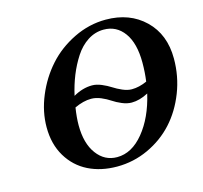

<svg xmlns="http://www.w3.org/2000/svg" viewBox="-98 -766 934 885"><g transform="rotate(-15 368.5 -324.0)"><path d="M240.2 -303.2Q232.9 -256.8 232.9 -220.2Q232.9 -133.3 270.3 -82.8Q307.6 -32.2 367.2 -32.2Q437.5 -32.2 494.1 -101.3Q550.8 -170.4 576.2 -279.8Q534.7 -257.8 497.1 -257.8Q475.1 -257.8 450.9 -268.1Q426.8 -278.3 408.7 -290.5Q390.6 -302.7 366.5 -313Q342.3 -323.2 319.8 -323.2Q282.7 -323.2 240.2 -303.2ZM585.9 -334Q591.8 -377.4 591.8 -422.9Q591.8 -515.6 555.4 -565.9Q519 -616.2 458 -616.2Q417 -616.2 381.8 -593.5Q346.7 -570.8 321.5 -532Q296.4 -493.2 278.8 -449.5Q261.2 -405.8 250 -356Q294.9 -381.8 339.8 -381.8Q360.8 -381.8 385 -371.6Q409.2 -361.3 427.5 -349.4Q445.8 -337.4 469.5 -327.1Q493.2 -316.9 513.2 -316.9Q548.3 -316.9 585.9 -334ZM87.9 -249Q87.9 -323.2 118.7 -397.2Q149.4 -471.2 200.9 -528.8Q252.4 -586.4 325.9 -622.3Q399.4 -658.2 479 -658.2Q592.8 -658.2 664.8 -588.6Q736.8 -519 736.8 -403.8Q736.8 -319.3 707 -242.9Q677.2 -166.5 626.7 -111.1Q576.2 -55.7 505.4 -22.9Q434.6 9.8 356 9.8Q279.3 9.8 219.2 -20Q159.2 -49.8 123.5 -109.1Q87.9 -168.5 87.9 -249Z"/></g></svg>

Font: Common Serif
Style: Bold Italic
Weight: 700
Italic angle: -12°
Designer: Philipp H. Poll, Khaled Hosny
Foundry: Stefan Peev, Context Ltd.
Version: Version 1.026